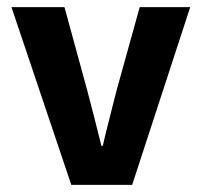

<svg xmlns="http://www.w3.org/2000/svg" viewBox="-20 -516 563 536"><path d="M179 0 12 -496H160L224 -262Q234 -225 243.5 -187Q253 -149 263 -109H267Q276 -149 286 -187Q296 -225 305 -262L370 -496H511L349 0Z"/></svg>

Font: Source Sans 3
Style: Bold
Weight: 700
Designer: Paul D. Hunt
Foundry: Adobe
Version: Version 3.052;hotconv 1.1.0;makeotfexe 2.6.0